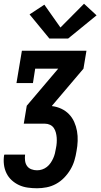

<svg xmlns="http://www.w3.org/2000/svg" viewBox="-22 -801 542 1026"><path d="M176 205Q151 205 126 201.5Q101 198 79.5 188Q58 178 40.5 162Q23 146 12.5 124.5Q2 103 -1 78Q-4 53 0 28Q1 28 1 27Q1 26 1 25H113Q112 25 112 25.5Q112 26 112 26Q110 42 112 58Q114 74 122.5 86Q131 98 145.5 103.5Q160 109 176 109Q190 109 203.5 104.5Q217 100 228.5 91Q240 82 248.5 69.5Q257 57 262.5 44.5Q268 32 271.5 18.5Q275 5 277 -9Q280 -23 281 -37.5Q282 -52 281 -65.5Q280 -79 276.5 -92.5Q273 -106 265.5 -117Q258 -128 245.5 -134Q233 -140 219 -140H105L121 -236L289 -434H166L154 -357H66L95 -530H440L424 -434L256 -236V-234Q282 -231 305.5 -220Q329 -209 346.5 -191Q364 -173 374.5 -149.5Q385 -126 389.5 -100.5Q394 -75 393 -47.5Q392 -20 387 6Q383 32 375.5 57Q368 82 354 105.5Q340 129 320.5 149Q301 169 277 182Q253 195 227 200Q201 205 176 205ZM242 -595 136 -724 215 -776 301 -654 427 -781 494 -719 342 -595Z"/></svg>

Font: Iosevka Slab Oblique
Style: Bold
Weight: 700
Italic angle: -9°
Monospace: yes
Designer: Belleve Invis
Foundry: Belleve Invis
Version: Version 11.1.1; ttfautohint (v1.8.3)